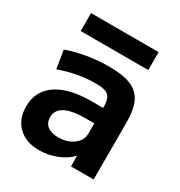

<svg xmlns="http://www.w3.org/2000/svg" viewBox="-172 -836 903 964"><g transform="rotate(30 280.0 -353.5)"><path d="M28 -149Q28 -238 98.5 -286.5Q169 -335 299 -335H367Q367 -371 359 -389.5Q351 -408 331 -415.5Q311 -423 273 -423Q222 -423 168 -413Q114 -403 66 -385L49 -490Q101 -509 164.5 -519.5Q228 -530 291 -530Q371 -530 417.5 -510.5Q464 -491 484.5 -447.5Q505 -404 505 -329V0H374L373 -60H371Q343 -29 294 -9.5Q245 10 193 10Q117 10 72.5 -33Q28 -76 28 -149ZM244 -94Q297 -94 332 -120.5Q367 -147 367 -187V-246H319Q159 -246 159 -162Q159 -130 181 -112Q203 -94 244 -94ZM76 -717H468V-613H76Z"/></g></svg>

Font: Enso
Style: Bold
Weight: 700
Designer: Coji Morishita
Foundry: UNDERFOREST DESIGN
Version: Version 1.000